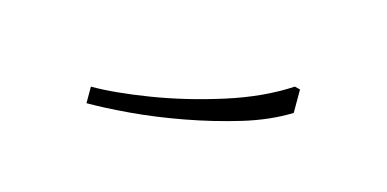

<svg xmlns="http://www.w3.org/2000/svg" viewBox="-29 -938 542 269"><g transform="rotate(15 242.0 -804.0)"><path d="M376 -853 384 -851V-817Q355 -799 317 -787.5Q279 -776 238.5 -768.5Q198 -761 162 -758Q126 -755 100 -755V-779Q134 -779 184 -787Q234 -795 286 -811.5Q338 -828 376 -853Z"/></g></svg>

Font: Phudu Light Light
Style: Regular
Weight: 300
Version: Version 1.005;gftools[0.9.23]